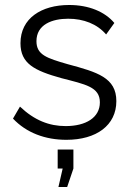

<svg xmlns="http://www.w3.org/2000/svg" viewBox="-20 -550 523 769"><path d="M246 10C366 10 446 -48 446 -145C446 -239 370 -261 251 -293C168 -317 126 -330 126 -385C126 -452 189 -475 253 -475C315 -475 369 -454 405 -412L438 -458C400 -503 336 -530 257 -530C146 -530 62 -477 62 -377C62 -295 118 -267 226 -237C322 -212 380 -202 380 -140C380 -79 324 -45 243 -45C177 -45 118 -68 60 -123L32 -75C86 -18 161 10 246 10ZM214 199H249L274 125V49H211V125H231Z"/></svg>

Font: FIGSv2-sans-serif
Style: Regular
Weight: 400
Designer: Matt McInerney, Pablo Impallari, Rodrigo Fuenzalida,Mirko Velimirovic
Foundry: Matt McInerney, Pablo Impallari, Rodrigo Fuenzalida
Version: Version 4.021;hotconv 1.0.109;makeotfexe 2.5.65596